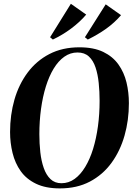

<svg xmlns="http://www.w3.org/2000/svg" viewBox="-20 -1008 718 1039"><path d="M304 11.5Q227 11.5 174.8 -13.8Q122.5 -39 92 -82Q61.5 -125 48 -180Q34.5 -235 34.5 -293.5Q34.5 -386.5 58.2 -469Q82 -551.5 129.5 -615.2Q177 -679 247.2 -715.5Q317.5 -752 410 -752Q487 -752 538.8 -727Q590.5 -702 621 -659Q651.5 -616 664.5 -562Q677.5 -508 677.5 -449.5Q677.5 -357 653.8 -273.8Q630 -190.5 583 -126.2Q536 -62 466.2 -25.2Q396.5 11.5 304 11.5ZM312.5 -16.5Q351.5 -16.5 383.8 -39.8Q416 -63 441.2 -104.8Q466.5 -146.5 483.8 -202.5Q501 -258.5 510 -324.5Q519 -390.5 519 -462Q519 -512 514.2 -558.8Q509.5 -605.5 497 -643Q484.5 -680.5 461 -702.2Q437.5 -724 399.5 -724Q360.5 -724 328 -701Q295.5 -678 270.5 -636.8Q245.5 -595.5 228.2 -540Q211 -484.5 202 -418.8Q193 -353 193 -281.5Q193 -231.5 198.2 -184Q203.5 -136.5 216.8 -98.8Q230 -61 253.2 -38.8Q276.5 -16.5 312.5 -16.5ZM251 -806.5 363.5 -987.5 446.5 -929Q430 -909.5 409.2 -890.2Q388.5 -871 365 -853.5Q341.5 -836 316.5 -821Q291.5 -806 266 -794ZM439.5 -806.5 552 -984.5 635 -926Q618.5 -906.5 598 -887.8Q577.5 -869 554 -852.2Q530.5 -835.5 505.2 -820.8Q480 -806 455 -794Z"/></svg>

Font: Merriweather 144pt
Style: Bold Italic
Weight: 700
Italic angle: -7.8°
Version: Version 2.101